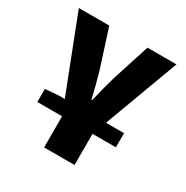

<svg xmlns="http://www.w3.org/2000/svg" viewBox="-156 -632 912 940"><g transform="rotate(30 300.0 -162.0)"><path d="M78 0V-74L154 -80H187L24 -500H196L264 -288Q276 -247 284.5 -213.5Q293 -180 302 -142H306Q315 -180 323.5 -213.5Q332 -247 344 -288L412 -500H576L420 -80H522V0H390V176H218V0Z"/></g></svg>

Font: Source Code Pro Black
Style: Regular
Weight: 900
Monospace: yes
Designer: Paul D. Hunt, Teo Tuominen
Foundry: Adobe Systems Incorporated
Version: Version 2.030;PS 1.000;hotconv 16.6.51;makeotf.lib2.5.65220